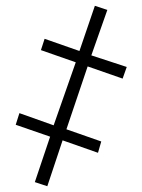

<svg xmlns="http://www.w3.org/2000/svg" viewBox="-20 -645 491 662"><path d="M195.8 -161.1 143.1 -2.9 100.1 -17.1 152.8 -173.8 34.2 -214.8 46.9 -254.9 165 -212.9 241.2 -430.2 121.1 -472.2 133.8 -511.2 253.9 -469.2 307.1 -625 350.1 -610.8 294.9 -454.1 417 -414.1 402.8 -374 282.2 -416 209 -199.2 329.1 -157.2 317.9 -118.2Z"/></svg>

Font: Germano
Style: Regular
Weight: 300
Width: 3
Foundry: Ascender Corporation
Version: Version 1.10; ttfautohint (v1.5)